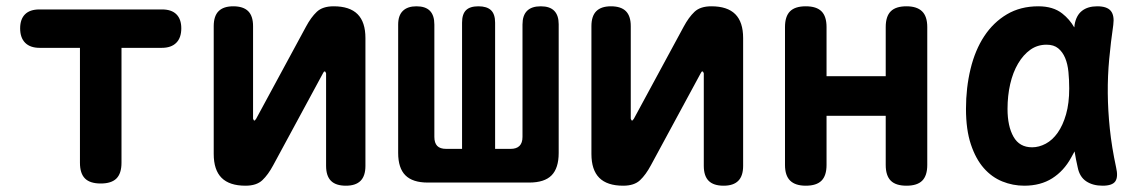

<svg xmlns="http://www.w3.org/2000/svg" viewBox="-20 -580 3640 610"><path d="M234 -428H106Q76 -428 60 -444Q44 -460 44 -490Q44 -519 59.5 -534.5Q75 -550 105 -550H495Q525 -550 540.5 -534.5Q556 -519 556 -490Q556 -460 540 -444Q524 -428 494 -428H366V-63Q366 -29 350 -13Q334 3 300 3Q266 3 250 -13Q234 -29 234 -63Z M659 -497Q659 -529 674.5 -544.5Q690 -560 721 -560Q753 -560 768.5 -544.5Q784 -529 784 -497V-203Q786 -197 788 -197Q790 -197 791 -199L794 -203L952 -495Q968 -525 986.5 -542.5Q1005 -560 1040 -560Q1091 -560 1116 -535Q1141 -510 1141 -459V-53Q1141 -21 1125.5 -5.5Q1110 10 1079 10Q1047 10 1031.5 -5.5Q1016 -21 1016 -53V-347Q1014 -353 1012 -353Q1010 -353 1009 -352L1006 -347L848 -55Q832 -25 813.5 -7.5Q795 10 760 10Q709 10 684 -15Q659 -40 659 -91Z M1339 0Q1291 0 1268 -23Q1245 -46 1245 -94V-502Q1245 -531 1260 -545.5Q1275 -560 1303 -560Q1332 -560 1346 -545.5Q1360 -531 1360 -502V-145Q1360 -126 1369 -116.5Q1378 -107 1398 -107H1448V-508Q1448 -535 1460.5 -547.5Q1473 -560 1500 -560Q1527 -560 1540 -547.5Q1553 -535 1553 -508V-107H1602Q1621 -107 1630.5 -116.5Q1640 -126 1640 -145V-502Q1640 -531 1654.5 -545.5Q1669 -560 1698 -560Q1727 -560 1741 -545.5Q1755 -531 1755 -503V-94Q1755 -46 1732.5 -23Q1710 0 1661 0Z M1859 -497Q1859 -529 1874.5 -544.5Q1890 -560 1921 -560Q1953 -560 1968.5 -544.5Q1984 -529 1984 -497V-203Q1986 -197 1988 -197Q1990 -197 1991 -199L1994 -203L2152 -495Q2168 -525 2186.5 -542.5Q2205 -560 2240 -560Q2291 -560 2316 -535Q2341 -510 2341 -459V-53Q2341 -21 2325.5 -5.5Q2310 10 2279 10Q2247 10 2231.5 -5.5Q2216 -21 2216 -53V-347Q2214 -353 2212 -353Q2210 -353 2209 -352L2206 -347L2048 -55Q2032 -25 2013.5 -7.5Q1995 10 1960 10Q1909 10 1884 -15Q1859 -40 1859 -91Z M2540 10Q2507 10 2490.5 -6Q2474 -22 2474 -56V-494Q2474 -528 2490 -544Q2506 -560 2540 -560Q2574 -560 2590 -544Q2606 -528 2606 -494V-338H2794V-494Q2794 -528 2810 -544Q2826 -560 2860 -560Q2893 -560 2909.5 -544Q2926 -528 2926 -494V-56Q2926 -22 2910 -6Q2894 10 2860 10Q2826 10 2810 -6Q2794 -22 2794 -56V-212H2606V-56Q2606 -22 2590 -6Q2574 10 2540 10Z M3234 10Q3198 10 3164.5 -3.5Q3131 -17 3105.5 -46Q3080 -75 3064.5 -121.5Q3049 -168 3049 -234Q3049 -301 3063.5 -361Q3078 -421 3107 -465Q3136 -509 3179 -534.5Q3222 -560 3279 -560Q3326 -560 3355 -537Q3378 -519 3393 -493Q3394 -497 3394 -501Q3399 -531 3417.5 -545.5Q3436 -560 3466 -560Q3497 -560 3509 -545.5Q3521 -531 3517 -501Q3509 -446 3504 -392Q3499 -338 3499.5 -283.5Q3500 -229 3506 -171Q3512 -113 3526 -48Q3533 -18 3523.5 -4Q3514 10 3483 10Q3452 10 3431 -4Q3410 -18 3404 -48Q3398 -74 3394 -99Q3389 -89 3383 -79Q3360 -37 3323 -13.5Q3286 10 3234 10ZM3259 -112Q3281 -112 3302.5 -123.5Q3324 -135 3340.5 -158.5Q3357 -182 3367 -217Q3377 -252 3377 -299Q3377 -326 3374.5 -351.5Q3372 -377 3364 -396Q3356 -415 3342 -426.5Q3328 -438 3305 -438Q3276 -438 3253.5 -422Q3231 -406 3214.5 -378Q3198 -350 3189.5 -313Q3181 -276 3181 -234Q3181 -179 3200 -145.5Q3219 -112 3259 -112Z"/></svg>

Font: Maple Mono
Style: Bold
Weight: 700
Monospace: yes
Designer: subframe7536
Version: Version 7.200